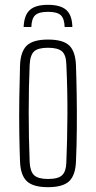

<svg xmlns="http://www.w3.org/2000/svg" viewBox="-20 -770 398 796"><path d="M179 6Q117 6 91 -19Q65 -44 63 -101Q61 -151 60 -219Q59 -287 60 -360.5Q61 -434 63 -498Q65 -556 91 -581Q117 -606 179 -606Q242 -606 267.5 -581Q293 -556 295 -498Q297 -441 298 -374Q299 -307 298.5 -237Q298 -167 295 -101Q293 -44 267 -19Q241 6 179 6ZM179 -28Q222 -28 238 -44Q254 -60 255 -96Q259 -188 259.5 -294.5Q260 -401 255 -504Q254 -542 237 -557Q220 -572 179 -572Q138 -572 121.5 -557Q105 -542 103 -501Q99 -411 99 -305Q99 -199 103 -98Q105 -59 121.5 -43.5Q138 -28 179 -28ZM78 -658H110Q111 -693 126 -707Q141 -721 179 -721Q217 -721 232 -707Q247 -693 248 -658H280Q279 -707 255 -728.5Q231 -750 179 -750Q127 -750 103.5 -728.5Q80 -707 78 -658Z"/></svg>

Font: Big Shoulders Text Thin
Style: Regular
Weight: 100
Designer: Patric King
Foundry: XO Type Co
Version: Version 1.000; ttfautohint (v1.8.2)